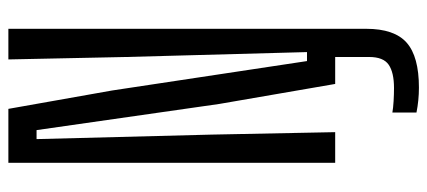

<svg xmlns="http://www.w3.org/2000/svg" viewBox="-308 -532 1045 470"><g transform="rotate(-90 215.0 -297.5)"><path d="M235 205Q204 205 174 199V140Q185 142 202 143Q219 144 234 144Q272 144 291 131Q310 118 310 83V0H244L195 -284L131 -731H109L120 -303L126 0H51V-800H183L228 -546L300 -69H322L310 -512L304 -800H379V76Q379 145 345 175Q311 205 235 205Z"/></g></svg>

Font: Big Shoulders Display Medium
Style: Regular
Weight: 500
Designer: Patric King
Foundry: XO Type Co
Version: Version 1.000; ttfautohint (v1.8.2)